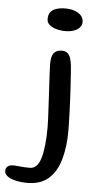

<svg xmlns="http://www.w3.org/2000/svg" viewBox="-128 -661 484 927"><g transform="rotate(5 114.0 -197.5)"><path d="M40 230Q9 230 -16.2 224Q-41.5 218 -56 207.2Q-70.5 196.5 -70.5 182Q-70.5 169.5 -63.5 162Q-56.5 154.5 -45 152.5Q-31 150.5 -7 153.5Q17 156.5 46.5 156.5Q83 156.5 99 104Q115 51.5 115 -46.5Q115 -64 113.8 -89.2Q112.5 -114.5 111 -143.8Q109.5 -173 107.8 -203.2Q106 -233.5 104.5 -262Q103 -290.5 101.8 -314.2Q100.5 -338 100.5 -353Q100.5 -390.5 113.5 -405.5Q126.5 -420.5 150.5 -420.5Q168 -420.5 178.2 -412.5Q188.5 -404.5 193.8 -388.5Q199 -372.5 201.5 -348.8Q204 -325 205.5 -293.5Q207 -276.5 208.5 -250.8Q210 -225 211.5 -195Q213 -165 214 -135.2Q215 -105.5 215.8 -80.2Q216.5 -55 216.5 -39Q216.5 40.5 199.2 101Q182 161.5 143.5 195.8Q105 230 40 230ZM159.5 -516Q142.5 -516 126.2 -519.2Q110 -522.5 97.2 -528.8Q84.5 -535 77 -544.5Q69.5 -554 69.5 -567Q69.5 -588.5 79.5 -601Q89.5 -613.5 108.2 -619.2Q127 -625 152 -625Q168 -625 183.8 -621.5Q199.5 -618 211.8 -610.8Q224 -603.5 231.5 -592.5Q239 -581.5 239 -566.5Q239 -551.5 229 -540.2Q219 -529 201.2 -522.5Q183.5 -516 159.5 -516Z"/></g></svg>

Font: Gluten Thin Light
Style: Regular
Weight: 300
Version: Version 1.300